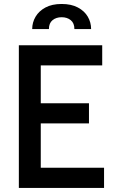

<svg xmlns="http://www.w3.org/2000/svg" viewBox="-20 -922 563 942"><path d="M72.5 0V-700H481.5V-601H180V-415.5H416.5V-316.5H180V-99H490.5V0ZM282.5 -902.5Q330 -902.5 362.2 -885.2Q394.5 -868 410.8 -840Q427 -812 427 -779.5H345Q345 -808.5 327.2 -823Q309.5 -837.5 282.5 -837.5Q255.5 -837.5 237.8 -823Q220 -808.5 220 -779.5H138Q138 -812 154.5 -840Q171 -868 203 -885.2Q235 -902.5 282.5 -902.5Z"/></svg>

Font: Cabin SemiCondensedMedium
Style: Regular
Weight: 500
Width: 4
Designer: Pablo Impallari
Foundry: Pablo Impallari. http://www.impallari.com Igino Marini. http://www.ikern.com
Version: Version 3.001